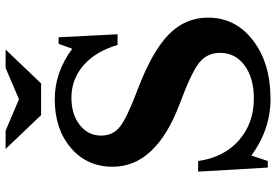

<svg xmlns="http://www.w3.org/2000/svg" viewBox="-174 -826 1010 703"><g transform="rotate(-90 331.5 -475.0)"><path d="M69 0 54 -255H93Q106 -161 168.5 -106Q231 -51 322 -51Q397 -51 443 -85Q489 -119 489 -175Q489 -222 453 -251Q417 -280 301 -323Q72 -410 72 -568Q72 -662 141 -721Q210 -780 319 -780Q418 -780 504 -716L522 -766H546L557 -550H518Q494 -631 443 -675Q392 -719 325 -719Q264 -719 225 -688.5Q186 -658 186 -610Q186 -567 219 -541Q252 -515 356 -476Q495 -423 556.5 -362.5Q618 -302 618 -219Q618 -118 534.5 -54Q451 10 320 10Q209 10 113 -60L93 0ZM377 -830H261L137 -960H204L319 -911L434 -960H501Z"/></g></svg>

Font: Libre Baskerville
Style: Bold
Weight: 700
Designer: Pablo Impallari, Rodrigo Fuenzalida
Foundry: Pablo Impallari, Rodrigo Fuenzalida
Version: Version 1.000